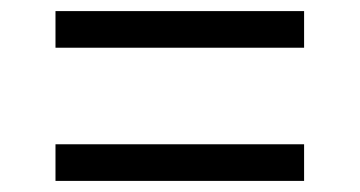

<svg xmlns="http://www.w3.org/2000/svg" viewBox="-20 -529 649 346"><path d="M80 -203V-269H528V-203ZM80 -443V-509H528V-443Z"/></svg>

Font: Exo Thin
Style: Regular
Weight: 400
Version: Version 2.000